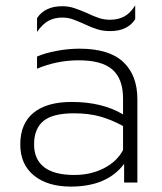

<svg xmlns="http://www.w3.org/2000/svg" viewBox="-20 -675 598 710"><path d="M117 -608Q146 -652 210 -652Q232 -652 251.5 -646Q271 -640 301 -627Q326 -615 345.5 -608.5Q365 -602 387 -602Q416 -602 438.5 -613.5Q461 -625 480 -655V-604Q452 -560 387 -560Q362 -560 340.5 -566.5Q319 -573 292 -586Q265 -598 248 -604Q231 -610 210 -610Q182 -610 160 -598.5Q138 -587 117 -557ZM55 -141Q55 -218 104 -258Q153 -298 245 -298Q358 -298 435 -252V-311Q435 -383 396 -417.5Q357 -452 271 -452Q191 -452 117 -421V-466Q147 -479 190 -487Q233 -495 274 -495Q383 -495 435.5 -446Q488 -397 488 -308V0H439V-69Q376 15 242 15Q156 15 105.5 -26Q55 -67 55 -141ZM435 -120V-209Q391 -233 349 -244.5Q307 -256 253 -256Q175 -256 140.5 -227.5Q106 -199 106 -141Q106 -86 143 -57Q180 -28 255 -28Q315 -28 363.5 -52.5Q412 -77 435 -120Z"/></svg>

Font: Prompt ExtraLight
Style: Regular
Weight: 275
Designer: Katatrad Team
Foundry: CadsonDemak
Version: Version 1.000